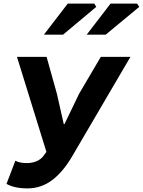

<svg xmlns="http://www.w3.org/2000/svg" viewBox="-20 -1030 791 1063"><path d="M16 -12 65 -140Q90 -127 128 -127Q158 -127 182.5 -137.5Q207 -148 220 -166L237 -189L74 -715H238L295 -511L333 -343H337L418 -511L538 -715H702L381 -167Q330 -79 269 -33Q208 13 132 13Q60 13 16 -12ZM355 -1010H502L513 -992L329 -838H223ZM592 -1010H739L751 -992L565 -838H460Z"/></svg>

Font: Nebula Sans Bold
Style: Regular
Weight: 700
Italic angle: -9°
Designer: Paul D. Hunt for Adobe (as Source Sans)
Foundry: Nebula Entertainment & Broadcasting LLC
Version: Version 1.010